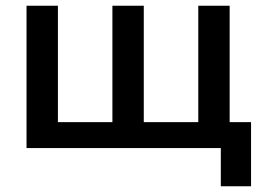

<svg xmlns="http://www.w3.org/2000/svg" viewBox="-20 -519 926 673"><path d="M73 0V-499H183V-22L145 -91H413L374 -22V-499H484V-22L458 -91H728L675 -22V-499H785V0ZM754 134V-91H860V134Z"/></svg>

Font: Wix Madefor Display SemiBold
Style: Regular
Weight: 600
Designer: Dalton Maag Ltd
Foundry: Dalton Maag Ltd
Version: Version 3.100